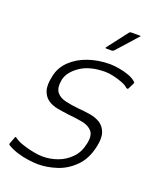

<svg xmlns="http://www.w3.org/2000/svg" viewBox="-128 -701 636 779"><g transform="rotate(20 190.0 -311.0)"><path d="M5 -65Q5 -68 7.5 -68Q10 -68 12 -66Q25 -56 48.5 -48Q72 -40 96 -35.5Q120 -31 137 -31Q170 -31 201.5 -42.5Q233 -54 257 -78.5Q281 -103 289 -142Q297 -179 282.5 -196Q268 -213 240 -218.5Q212 -224 178 -227Q153 -230 128.5 -234.5Q104 -239 86.5 -251.5Q69 -264 61.5 -287Q54 -310 63 -351Q71 -390 100.5 -418.5Q130 -447 173.5 -462Q217 -477 267 -477Q284 -477 307 -473Q330 -469 350.5 -461.5Q371 -454 383 -442Q384 -440 383.5 -439Q383 -438 383 -435L370 -409Q368 -405 361 -409Q352 -418 333.5 -425Q315 -432 295 -436.5Q275 -441 260 -441Q193 -441 152.5 -413.5Q112 -386 104 -351Q97 -314 110.5 -296.5Q124 -279 150.5 -273Q177 -267 207 -264Q233 -262 258.5 -258Q284 -254 303 -242Q322 -230 330.5 -206.5Q339 -183 330 -143Q318 -88 285 -55Q252 -22 210.5 -8.5Q169 5 130 5Q113 5 87.5 1.5Q62 -2 37 -10Q12 -18 -6 -30Q-7 -34 -6 -36ZM230 -531Q226 -531 226.5 -533Q227 -535 228 -536L294 -622Q297 -627 304 -627H341Q344 -627 344 -625.5Q344 -624 341 -622L263 -535Q261 -533 259 -532Q257 -531 255 -531Z"/></g></svg>

Font: Glory ExtraLight
Style: Italic
Weight: 250
Italic angle: -12°
Version: Version 1.011